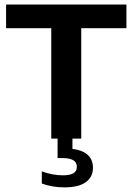

<svg xmlns="http://www.w3.org/2000/svg" viewBox="-20 -615 588 852"><path d="M207.5 0V-490H7V-595H541V-490H340.5V0ZM265 216.5Q238 216.5 212.8 212Q187.5 207.5 165.5 199.5V145.5Q190.5 154.5 214.2 158.8Q238 163 259 163Q289 163 305 154.2Q321 145.5 321 125.5Q321 105 304.8 95.8Q288.5 86.5 258.5 86.5H235.5V-10H301.5V65.5L273.5 44.5Q331 44.5 361.8 66.2Q392.5 88 392.5 129.5Q392.5 170.5 360.5 193.5Q328.5 216.5 265 216.5Z"/></svg>

Font: Encode Sans SC Condensed Thin SemiBold
Style: Regular
Weight: 600
Version: Version 3.002